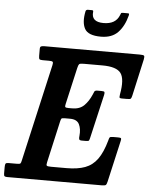

<svg xmlns="http://www.w3.org/2000/svg" viewBox="-103 -1026 853 1078"><g transform="rotate(5 323.5 -487.5)"><path d="M247 -335.5 194.5 -102.5Q190.5 -86.5 194.8 -82.8Q199 -79 219 -79H306Q368.5 -79 410.2 -94.5Q452 -110 479.5 -148Q507 -186 526 -254Q529 -267 532.2 -271.5Q535.5 -276 552 -276H579Q593 -276 595.8 -272.8Q598.5 -269.5 596 -258.5L542.5 -24Q539 -8.5 534.2 -4.2Q529.5 0 510 0H-21Q-31.5 0 -36 -3Q-40.5 -6 -40.5 -18V-54.5Q-40.5 -69.5 -37.2 -74.2Q-34 -79 -19 -79H24Q42 -79 45.8 -82.5Q49.5 -86 52.5 -101L177 -648.5Q180.5 -663 176.2 -667Q172 -671 155 -671H119.5Q105 -671 101.5 -675.2Q98 -679.5 98 -694V-733Q98 -744.5 104.2 -747.2Q110.5 -750 121.5 -750H659.5Q680.5 -750 684.5 -745.8Q688.5 -741.5 685 -724.5L639 -518.5Q635.5 -503.5 632 -499.5Q628.5 -495.5 610.5 -495.5H581Q567.5 -495.5 567.5 -502.2Q567.5 -509 569 -518.5Q585 -604.5 560.8 -637.8Q536.5 -671 456.5 -671H351Q330 -671 325.5 -666.2Q321 -661.5 317 -644L270 -438Q266.5 -424 269.5 -420Q272.5 -416 287.5 -416H308.5Q350.5 -416 375.2 -440.2Q400 -464.5 416.5 -503Q420.5 -513 423.8 -520.2Q427 -527.5 441 -527.5H463.5Q478.5 -527.5 480.8 -523.2Q483 -519 480.5 -506.5L423.5 -260.5Q421 -249.5 418.5 -245Q416 -240.5 402 -240.5H378Q364 -240.5 362.5 -248Q361 -255.5 362.5 -265.5Q366.5 -305 353.5 -331Q340.5 -357 301.5 -357H271.5Q256 -357 253 -353Q250 -349 247 -335.5ZM434 -831Q361 -831 341.8 -867.2Q322.5 -903.5 335.5 -965.5Q337.5 -975 349 -975H371Q379.5 -975 378.5 -967Q371 -908.5 442 -908.5Q510 -908.5 530.5 -960.5Q533.5 -967.5 534.8 -971.2Q536 -975 545 -975H572Q579.5 -975 580.2 -972.8Q581 -970.5 579.5 -963Q564 -902.5 529.8 -866.8Q495.5 -831 434 -831Z"/></g></svg>

Font: Besley* Narrow Semi
Style: Italic
Weight: 600
Width: 4
Italic angle: -13°
Designer: Owen Earl
Foundry: indestructible type*
Version: Version 3.000; ttfautohint (v1.8.3)